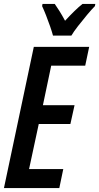

<svg xmlns="http://www.w3.org/2000/svg" viewBox="-21 -951 502 971"><path d="M-1 0 150 -714H430L410 -619H238L196 -419H356L335 -324H175L126 -96H299L279 0ZM247 -771Q242 -790 232.5 -817.5Q223 -845 212 -873Q201 -901 192 -920L194 -931H256Q266 -917 279.5 -895.5Q293 -874 308 -846Q333 -873 355 -894.5Q377 -916 396 -931H461L459 -920Q443 -904 419.5 -876Q396 -848 373.5 -819Q351 -790 340 -771Z"/></svg>

Font: Noto Sans ExtraCondensed SemiBold
Style: Italic
Weight: 600
Width: 2
Italic angle: -12°
Designer: Monotype Design Team
Foundry: Monotype Imaging Inc.
Version: Version 2.013; ttfautohint (v1.8.4.7-5d5b)